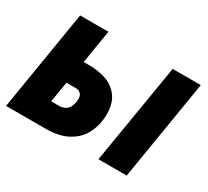

<svg xmlns="http://www.w3.org/2000/svg" viewBox="-127 -706 957 882"><g transform="rotate(30 352.0 -265.0)"><path d="M474 0H624L711 -530H562ZM-16 0H197Q231 0 265.5 -8Q300 -16 331 -38Q362 -60 379 -92.5Q396 -125 401 -159Q408 -199 400.5 -238Q393 -277 366 -304.5Q339 -332 300.5 -342.5Q262 -353 222 -353H192L221 -530H71ZM153 -122 171 -231H222Q235 -231 244.5 -223Q254 -215 255.5 -202.5Q257 -190 255 -177Q253 -163 246 -149.5Q239 -136 225 -129Q211 -122 197 -122Z"/></g></svg>

Font: Iosevka Sparkle Heavy
Style: Italic
Weight: 900
Italic angle: -9°
Designer: Belleve Invis
Foundry: Belleve Invis
Version: Version 4.5.0; ttfautohint (v1.8.3)